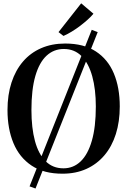

<svg xmlns="http://www.w3.org/2000/svg" viewBox="-20 -1008 747 1127"><path d="M518.5 -833 553.5 -819.5 188.5 98.5 153.5 86ZM347.5 11.5Q237.5 12 165.8 -35.8Q94 -83.5 59 -167.8Q24 -252 24 -362Q24 -451.5 47.5 -523.5Q71 -595.5 115 -646.8Q159 -698 221.5 -725.2Q284 -752.5 362.5 -752.5Q471.5 -752.5 542.5 -706.2Q613.5 -660 648.2 -577Q683 -494 683 -383Q683 -294 660 -221.2Q637 -148.5 593 -96.5Q549 -44.5 487 -16.5Q425 11.5 347.5 11.5ZM352.5 -20Q411 -20 453.5 -60.8Q496 -101.5 519.2 -182.2Q542.5 -263 542.5 -383Q542.5 -484 521.5 -560Q500.5 -636 459 -678.2Q417.5 -720.5 354.5 -720.5Q296 -720.5 253.2 -681Q210.5 -641.5 187.5 -562Q164.5 -482.5 164.5 -362.5Q164.5 -257 185.2 -180.2Q206 -103.5 247.8 -61.8Q289.5 -20 352.5 -20ZM352 -797.5 323.5 -819.5 456.5 -988.5 528.5 -927.5Q515.5 -911.5 495 -893Q474.5 -874.5 450.5 -856.2Q426.5 -838 401.5 -822.8Q376.5 -807.5 353.5 -797.5Z"/></svg>

Font: Merriweather 120pt SemiBold
Style: Regular
Weight: 600
Version: Version 2.100